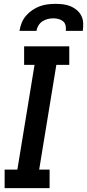

<svg xmlns="http://www.w3.org/2000/svg" viewBox="-20 -975 451 995"><path d="M237 0H4V-96H70L159 -639H105V-735H339V-639H272L183 -96H237ZM81 -815Q84 -835 92 -855.5Q100 -876 114.5 -893Q129 -910 147.5 -922.5Q166 -935 186 -942.5Q206 -950 227 -952.5Q248 -955 268 -955Q288 -955 308 -952.5Q328 -950 346 -942.5Q364 -935 378.5 -922.5Q393 -910 401.5 -893Q410 -876 411 -855.5Q412 -835 409 -815H321Q323 -829 320 -842.5Q317 -856 307 -864.5Q297 -873 283.5 -876.5Q270 -880 256 -880Q242 -880 227.5 -876.5Q213 -873 200 -864.5Q187 -856 179 -842.5Q171 -829 169 -815Z"/></svg>

Font: Iosevka Custom
Style: Bold Italic
Weight: 700
Italic angle: -9°
Designer: Belleve Invis
Foundry: Belleve Invis
Version: Version 30.3.1; ttfautohint (v1.8.3)